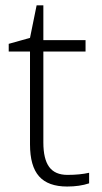

<svg xmlns="http://www.w3.org/2000/svg" viewBox="-20 -679 375 709"><path d="M229 -33.2Q274.9 -33.2 309.1 -41V-2Q273.9 9.8 228 9.8Q157.7 9.8 124.3 -27.8Q90.8 -65.4 90.8 -146V-488.8H12.2V-517.1L90.8 -539.1L115.2 -659.2H140.1V-530.8H295.9V-488.8H140.1V-152.8Q140.1 -91.8 161.6 -62.5Q183.1 -33.2 229 -33.2Z"/></svg>

Font: Zoram GWeb Light
Style: Regular
Weight: 300
Foundry: Ascender Corporation
Version: Version 1.000